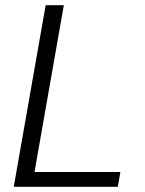

<svg xmlns="http://www.w3.org/2000/svg" viewBox="-20 -720 558 740"><path d="M33 0 156 -700H226L113 -57H444L434 0Z"/></svg>

Font: DM Sans 24pt Light
Style: Italic
Weight: 300
Italic angle: -10°
Designer: Colophon Foundry, Jonny Pinhorn
Foundry: Colophon Foundry
Version: Version 4.004;gftools[0.9.30]